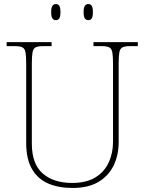

<svg xmlns="http://www.w3.org/2000/svg" viewBox="-20 -923 719 953"><path d="M340 10Q271 10 219.5 -12Q168 -34 139 -83.5Q110 -133 110 -214V-606Q110 -645 106.5 -663.5Q103 -682 91 -688Q79 -694 54 -694H13V-714H236V-694H194Q169 -694 157 -688Q145 -682 141.5 -663.5Q138 -645 138 -606V-210Q138 -110 191.5 -62.5Q245 -15 338 -15Q409 -15 453.5 -42.5Q498 -70 519.5 -116.5Q541 -163 541 -219V-606Q541 -645 537.5 -663.5Q534 -682 522 -688Q510 -694 485 -694H444V-714H664V-694H625Q600 -694 588 -688Q576 -682 572.5 -663.5Q569 -645 569 -606V-218Q569 -153 544 -101.5Q519 -50 468.5 -20Q418 10 340 10ZM418 -823Q408 -823 401.5 -831Q395 -839 395 -863Q395 -886 401.5 -894.5Q408 -903 418 -903Q429 -903 435 -894.5Q441 -886 441 -863Q441 -839 435 -831Q429 -823 418 -823ZM257 -823Q247 -823 240.5 -831Q234 -839 234 -863Q234 -886 240.5 -894.5Q247 -903 257 -903Q268 -903 274 -894.5Q280 -886 280 -863Q280 -839 274 -831Q268 -823 257 -823Z"/></svg>

Font: Noto Serif Hebrew Thin
Style: Regular
Weight: 250
Version: Version 2.003